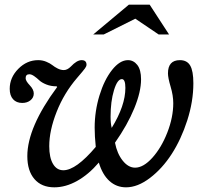

<svg xmlns="http://www.w3.org/2000/svg" viewBox="-20 -800 890 830"><path d="M407.2 -97.2Q362.8 -45.4 313.2 -17.8Q263.7 9.8 214.8 9.8Q159.7 9.8 128.9 -25.9Q98.1 -61.5 98.1 -125Q98.1 -249.5 227.1 -423.8L225.1 -426.8Q200.2 -426.8 180.2 -434.8Q160.2 -442.9 149.7 -452.9Q139.2 -462.9 127.7 -470.9Q116.2 -479 106.9 -479Q90.8 -479 90.8 -461.9Q90.8 -450.2 108.4 -431.6Q126 -413.1 126 -396Q126 -377.9 111.8 -366.5Q97.7 -355 76.2 -355Q50.8 -355 36.4 -371.1Q22 -387.2 22 -416Q22 -464.8 59.1 -502.4Q96.2 -540 145 -540Q163.6 -540 179.9 -533.2Q196.3 -526.4 206.1 -518.6Q215.8 -510.7 229.2 -503.9Q242.7 -497.1 255.9 -497.1Q271 -497.1 286.1 -512.2Q312 -540 333 -540Q354 -540 354 -520Q354 -513.7 347.4 -504.4Q340.8 -495.1 313 -462.9Q256.8 -397.5 224.9 -316.7Q192.9 -235.8 192.9 -168Q192.9 -119.1 209 -91.6Q225.1 -64 253.9 -64Q308.6 -64 394 -165Q389.2 -211.4 389.2 -248Q389.2 -318.8 409.9 -387Q430.7 -455.1 464.4 -497.6Q498 -540 533.2 -540Q557.1 -540 573.5 -519.3Q589.8 -498.5 589.8 -457Q589.8 -403.3 560.5 -331.8Q531.2 -260.3 477.1 -183.1Q486.3 -135.7 510.5 -105.5Q534.7 -75.2 564 -75.2Q600.1 -75.2 638.9 -118.4Q677.7 -161.6 703.4 -227.3Q729 -293 729 -354Q729 -387.2 717.5 -425.5Q706.1 -463.9 706.1 -482.9Q706.1 -540 757.8 -540Q788.6 -540 802.2 -516.6Q815.9 -493.2 815.9 -439.9Q815.9 -361.8 789.6 -279.8Q763.2 -197.8 722.4 -134.5Q681.6 -71.3 628.4 -30.8Q575.2 9.8 524.9 9.8Q483.4 9.8 453.1 -17.6Q422.9 -44.9 407.2 -97.2ZM462.9 -247.1Q522 -343.3 522 -419.9Q522 -458 506.8 -458Q487.3 -458 472.7 -409.9Q458 -361.8 458 -295.9Q458 -266.1 462.9 -247.1ZM537.1 -779.8H627L710.9 -650.9H666L564.9 -719.2L428.2 -650.9H382.8Z"/></svg>

Font: Libre Baskerville
Style: Italic
Weight: 400
Designer: Pablo Impallari, Rodrigo Fuenzalida
Foundry: Pablo Impallari, Rodrigo Fuenzalida
Version: Version 1.000